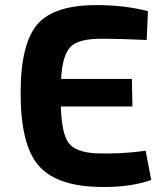

<svg xmlns="http://www.w3.org/2000/svg" viewBox="-20 -722 626 754"><path d="M556 -565Q447 -570 379 -570Q291 -570 259 -540Q225 -508 220 -412H498L500 -304H219Q222 -197 250 -160Q276 -125 354 -120Q452 -116 552 -130L574 -15Q483 16 363 12Q196 7 129 -75Q62 -155 61 -351Q60 -550 128 -628Q194 -702 358 -702Q471 -702 561 -678Z"/></svg>

Font: Taylor Sans Bold LRS
Style: Bold
Weight: 700
Italic angle: -8°
Designer: Natanael Gama
Version: Version 1.001 September 8, 2015